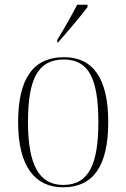

<svg xmlns="http://www.w3.org/2000/svg" viewBox="-20 -786 537 816"><path d="M223 -616V-606H227C267 -651 326 -721 352 -756V-766H308C285 -721 252 -663 223 -616ZM248 10C374 10 440 -77 440 -267C440 -455 374 -543 252 -543C122 -543 57 -453 57 -267C57 -78 129 10 248 10ZM249 0C145 0 99 -87 99 -267C99 -451 141 -533 251 -533C356 -533 398 -454 398 -267C398 -91 359 0 249 0Z"/></svg>

Font: Noto Serif Display SemiCondensed ExtraLight
Style: Regular
Weight: 200
Width: 4
Designer: Monotype Design Team
Foundry: Monotype Imaging Inc.
Version: Version 2.009